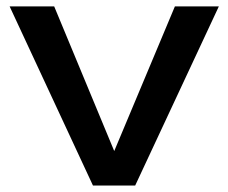

<svg xmlns="http://www.w3.org/2000/svg" viewBox="-20 -575 708 595"><path d="M658.2 -555.2 398.9 0H268.1L9.8 -555.2H147.9L334 -106.9L522 -555.2Z"/></svg>

Font: Sporting Grotesque
Style: Regular
Weight: 400
Designer: Lucas LE BIHAN
Foundry: Lucas LE BIHAN
Version: Version 2.001;PS 2.1;hotconv 1.0.88;makeotf.lib2.5.647800